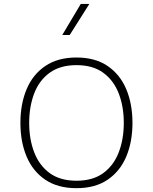

<svg xmlns="http://www.w3.org/2000/svg" viewBox="-20 -958 782 983"><path d="M371.6 -663.6Q467.3 -663.6 531 -620.1Q594.7 -576.7 626.5 -501.2Q658.2 -425.8 658.2 -328.6Q658.2 -231.9 626.5 -156.5Q594.7 -81.1 531 -37.8Q467.3 5.4 371.6 5.4Q275.9 5.4 211.9 -37.8Q147.9 -81.1 116.2 -156.5Q84.5 -231.9 84.5 -328.6Q84.5 -425.8 116.2 -501.2Q147.9 -576.7 211.9 -620.1Q275.9 -663.6 371.6 -663.6ZM371.6 -624.5Q287.6 -624.5 233.9 -585.2Q180.2 -545.9 154.8 -478.8Q129.4 -411.6 129.4 -328.6Q129.4 -245.6 155 -178.5Q180.7 -111.3 234.1 -72Q287.6 -32.7 371.6 -32.7Q455.6 -32.7 509 -72Q562.5 -111.3 588.1 -178.5Q613.8 -245.6 613.8 -328.6Q613.8 -412.1 588.1 -479Q562.5 -545.9 509 -585.2Q455.6 -624.5 371.6 -624.5ZM393.6 -938H437.5L336.9 -778.8H298.8Z"/></svg>

Font: Estedad-FD ExtraLight
Style: Regular
Weight: 200
Designer: Amin Abedi
Version: Version 7.3